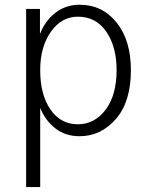

<svg xmlns="http://www.w3.org/2000/svg" viewBox="-20 -550 611 800"><path d="M147.5 -257.8Q147.5 -156.2 189.9 -94.2Q232.4 -32.2 304.7 -32.2Q374 -32.2 419.9 -92.8Q465.8 -153.3 465.8 -257.8Q465.8 -355.5 422.9 -418Q379.9 -480.5 304.7 -480.5Q236.3 -480.5 191.9 -417.5Q147.5 -354.5 147.5 -257.8ZM88.9 229.5V-512.7H146.5V-408.2Q168 -463.9 211.4 -497.1Q254.9 -530.3 311.5 -530.3Q406.2 -530.3 465.8 -456.1Q525.4 -381.8 525.4 -257.8Q525.4 -126 462.9 -54.2Q400.4 17.6 311.5 17.6Q252 17.6 210 -15.6Q168 -48.8 147.5 -100.6V229.5Z"/></svg>

Font: Gothic A1 Light
Style: Regular
Weight: 300
Version: Version 2.50